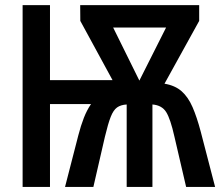

<svg xmlns="http://www.w3.org/2000/svg" viewBox="-20 -734 867 754"><path d="M762.2 -713.9V-651.9L626 -405.3Q667.5 -398.4 693.4 -375.5Q719.2 -352.5 736.3 -313Q753.4 -273.4 768.1 -217.8L824.7 0H710.9L665 -197.3Q649.4 -267.1 632.6 -293.9Q615.7 -320.8 578.6 -323.7V0H477.5V-323.7Q454.1 -322.3 439.7 -312Q425.3 -301.8 414.8 -275.1Q404.3 -248.5 392.1 -197.3L346.7 0H235.4L287.6 -202.6Q297.4 -240.7 309.3 -271.2Q321.3 -301.8 337.4 -325.2H176.3V0H68.8V-713.9H176.3V-419.4H421.9L295.4 -651.9L294.9 -713.9ZM632.3 -626H424.3L527.3 -417.5Z"/></svg>

Font: Open Sans Condensed SemiBold
Style: Regular
Weight: 600
Width: 3
Designer: Monotype Design Team
Foundry: Monotype Imaging Inc.
Version: Version 3.000; ttfautohint (v1.8.4)